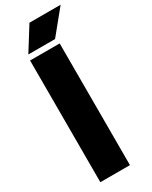

<svg xmlns="http://www.w3.org/2000/svg" viewBox="-252 -1051 875 1104"><g transform="rotate(-30 185.5 -499.0)"><path d="M58.5 0V-808H255V0ZM67 -843 164 -998H371L244.5 -843Z"/></g></svg>

Font: Encode Sans SemiExpanded ExtraBold
Style: Regular
Weight: 800
Width: 6
Designer: Multiple Designers
Foundry: Impallari Type
Version: Version 3.002